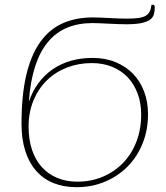

<svg xmlns="http://www.w3.org/2000/svg" viewBox="-20 -774 692 799"><path d="M596 -299Q596 -233 573.5 -177.2Q551 -121.5 511 -81Q471 -40.5 416.5 -17.8Q362 5 298.5 5Q245 5 202.5 -12.2Q160 -29.5 130.5 -63Q101 -96.5 85.2 -145.8Q69.5 -195 69.5 -258.5Q69.5 -377 89.2 -461Q109 -545 147 -598.5Q185 -652 240.2 -676.8Q295.5 -701.5 366.5 -701.5Q380.5 -701.5 398 -700.8Q415.5 -700 434.5 -699Q453.5 -698 472.8 -697.2Q492 -696.5 509.5 -696.5Q538.5 -696.5 557.2 -699.2Q576 -702 587 -708.8Q598 -715.5 603.2 -726.5Q608.5 -737.5 610.5 -754H617.5Q624 -754 624 -742.5Q624 -726.5 620.2 -713.8Q616.5 -701 604.2 -692Q592 -683 568.2 -678Q544.5 -673 504.5 -673Q487.5 -673 468.8 -673.8Q450 -674.5 431.5 -675.5Q413 -676.5 396 -677.2Q379 -678 365.5 -678Q306 -678 259.5 -658.8Q213 -639.5 179.5 -599.2Q146 -559 126 -497Q106 -435 100 -350Q114.5 -393.5 139.5 -427.5Q164.5 -461.5 198.2 -485Q232 -508.5 274 -520.8Q316 -533 365 -533Q418 -533 460.8 -515.5Q503.5 -498 533.5 -467Q563.5 -436 579.8 -393Q596 -350 596 -299ZM567.5 -297.5Q567.5 -344.5 553 -384Q538.5 -423.5 512 -451.8Q485.5 -480 447.2 -495.8Q409 -511.5 362 -511.5Q307 -511.5 259 -493Q211 -474.5 175.5 -440Q140 -405.5 119.5 -356.5Q99 -307.5 99 -247Q99 -193 113.2 -150.5Q127.5 -108 154.2 -78.5Q181 -49 218.5 -33.5Q256 -18 302 -18Q359 -18 407.5 -38.5Q456 -59 491.8 -95.8Q527.5 -132.5 547.5 -184Q567.5 -235.5 567.5 -297.5Z"/></svg>

Font: Lato Thin
Style: Italic
Weight: 200
Italic angle: -7°
Designer: Lukasz Dziedzic
Foundry: tyPoland Lukasz Dziedzic
Version: Version 2.007; 2014-02-27